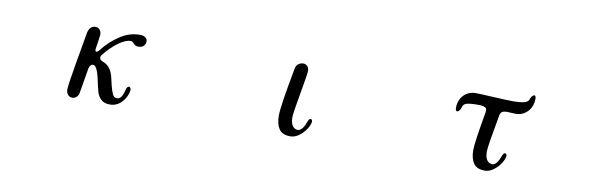

<svg xmlns="http://www.w3.org/2000/svg" viewBox="-37 -705 3075 986"><g transform="rotate(10 1500.0 -212.5)"><path d="M370 -342Q378 -380 409 -380Q421 -380 430 -370.5Q439 -361 439 -345L434 -306L428 -267Q428 -255 434 -255Q441 -255 450 -267Q486 -314 538 -348Q590 -382 647 -379Q661 -378 670 -370.5Q679 -363 679 -353Q679 -339 670 -328.5Q661 -318 643 -318Q632 -318 626 -321.5Q620 -325 613.5 -332.5Q607 -340 599 -340Q572 -340 535 -313Q498 -286 464 -243Q459 -237 459 -229Q459 -217 477 -210Q520 -195 533 -136Q542 -94 549 -73Q556 -52 562.5 -45Q569 -38 579 -38Q592 -38 600.5 -49Q609 -60 617 -90Q621 -107 631 -107Q636 -107 639 -101.5Q642 -96 641 -89Q635 -52 609.5 -26Q584 0 550 0Q519 0 503 -15.5Q487 -31 481 -51Q475 -71 463 -128Q457 -154 448.5 -170Q440 -186 429 -186Q422 -186 416.5 -179.5Q411 -173 409 -164L387 -33Q384 -17 374.5 -9Q365 -1 353 -1Q339 -1 330 -11.5Q321 -22 321 -38Q321 -60 340.5 -173Q360 -286 370 -342Z M1414 -94Q1414 -146 1452 -345Q1455 -363 1466.5 -371.5Q1478 -380 1492 -380Q1505 -380 1513.5 -370.5Q1522 -361 1522 -345Q1522 -333 1504 -231Q1484 -119 1484 -100Q1484 -68 1495 -53.5Q1506 -39 1523 -39Q1533 -39 1543.5 -50.5Q1554 -62 1561 -82Q1566 -95 1569.5 -100.5Q1573 -106 1578 -106Q1582 -106 1585 -102Q1588 -98 1587 -92Q1585 -75 1570.5 -53Q1556 -31 1534.5 -15.5Q1513 0 1490 0Q1448 0 1431 -25.5Q1414 -51 1414 -94Z M2428 -94Q2428 -133 2457 -297Q2460 -316 2448.5 -321.5Q2437 -327 2413 -327Q2369 -327 2352 -321.5Q2335 -316 2332 -300Q2330 -290 2323.5 -282.5Q2317 -275 2312 -275Q2303 -275 2303 -292Q2303 -333 2328 -358.5Q2353 -384 2390 -384Q2407 -384 2425.5 -383Q2444 -382 2462 -381Q2557 -376 2581 -376Q2626 -376 2645.5 -382Q2665 -388 2668 -401Q2671 -411 2677 -418Q2683 -425 2689 -425Q2692 -425 2694.5 -421Q2697 -417 2697 -409Q2697 -368 2672 -341.5Q2647 -315 2610 -315Q2597 -315 2585.5 -316Q2574 -317 2565 -317Q2549 -317 2540.5 -312Q2532 -307 2529 -294Q2498 -126 2498 -100Q2498 -68 2509 -53.5Q2520 -39 2537 -39Q2547 -39 2557.5 -50.5Q2568 -62 2575 -82Q2580 -95 2583.5 -100.5Q2587 -106 2592 -106Q2596 -106 2599 -102Q2602 -98 2601 -92Q2599 -75 2584.5 -53Q2570 -31 2548.5 -15.5Q2527 0 2504 0Q2462 0 2445 -25.5Q2428 -51 2428 -94Z"/></g></svg>

Font: Hina Mincho
Style: Regular
Weight: 400
Designer: satsuyako
Foundry: satsuyako
Version: Version 1.100